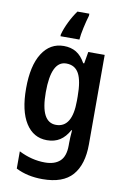

<svg xmlns="http://www.w3.org/2000/svg" viewBox="-107 -827 741 1129"><g transform="rotate(10 264.0 -263.0)"><path d="M218 -553Q261 -553 292.5 -534Q324 -515 347 -473H353L365 -543H463V-9Q463 112 407 176Q351 240 229 240Q138 240 70 205V102Q147 141 226 141Q284 141 315.5 112Q347 83 347 18V4Q347 -11 348 -32.5Q349 -54 351 -73H347Q324 -31 292 -10.5Q260 10 215 10Q134 10 88 -62.5Q42 -135 42 -269Q42 -405 89 -479Q136 -553 218 -553ZM250 -454Q160 -454 160 -267Q160 -176 183 -132Q206 -88 252 -88Q349 -88 349 -249V-274Q349 -368 325.5 -411Q302 -454 250 -454ZM332 -754Q322 -721 312.5 -678Q303 -635 301 -606H188V-616Q197 -651 217 -692Q237 -733 261 -766H332Z"/></g></svg>

Font: Noto Sans Khmer UI Condensed SemiBold
Style: Regular
Weight: 600
Width: 3
Designer: Danh Hong and the Monotype Design Team
Foundry: Monotype Imaging Inc.
Version: Version 2.002; ttfautohint (v1.8.4.7-5d5b)